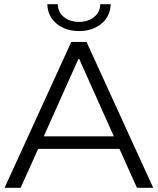

<svg xmlns="http://www.w3.org/2000/svg" viewBox="-20 -901 757 921"><path d="M553 -187H163L79 0H2L322 -700H395L715 0H637ZM526 -247 360 -618H356L190 -247ZM207 -881H257Q258 -842 287 -819Q316 -796 359 -796Q402 -796 431 -819Q460 -842 461 -881H511Q509 -822 466 -787Q423 -752 359 -752Q295 -752 252 -787Q209 -822 207 -881Z"/></svg>

Font: CMG Sans
Style: Regular
Weight: 400
Designer: Julieta Ulanovsky
Foundry: Julieta Ulanovsky
Version: Version 7.200